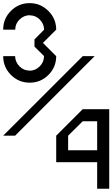

<svg xmlns="http://www.w3.org/2000/svg" viewBox="-20 -853 707 1207"><path d="M75 -500Q75.8 -463.3 102.1 -436.2Q128.3 -409.2 166.7 -409.2V-408.3Q202.5 -409.2 229.6 -435.8Q256.7 -462.5 256.7 -500H257.5L196.7 -560V-605L257.5 -666.7Q256.7 -702.5 230.4 -729.6Q204.2 -756.7 166.7 -756.7V-757.5Q130 -756.7 102.9 -730.4Q75.8 -704.2 75.8 -666.7H0Q0 -735.8 48.8 -784.6Q97.5 -833.3 166.7 -833.3Q235 -833.3 284.2 -784.2Q333.3 -735 333.3 -666.7L250 -583.3L333.3 -500Q333.3 -430.8 284.6 -382.1Q235.8 -333.3 166.7 -333.3Q97.5 -333.3 48.8 -382.1Q0 -430.8 0 -500ZM666.7 -166.7V333.3H590.8V166.7H333.3V0L500 -166.7ZM590.8 91.7V-90.8H500L408.3 0V91.7ZM241.7 -166.7Q174.2 -98.3 75 0H0L500 -500H575Q507.5 -431.7 408.3 -333.3Q340.8 -265 241.7 -166.7Z"/></svg>

Font: 0xA000-Squareish-Mono
Style: Squareish-Mono
Weight: 400
Version: Version 0.1